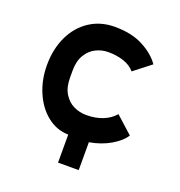

<svg xmlns="http://www.w3.org/2000/svg" viewBox="-127 -661 854 912"><g transform="rotate(20 300.0 -205.0)"><path d="M58 -273Q58 -354.5 88.2 -418.5Q118.5 -482.5 173.5 -518.5Q228.5 -554.5 300 -554.5Q385 -554.5 443.5 -523.8Q502 -493 532 -449.5L446 -382.5Q425 -407.5 389.8 -419.2Q354.5 -431 312 -431Q279 -431 249.2 -416.2Q219.5 -401.5 200.5 -370Q181.5 -338.5 181.5 -291V-254.5Q181.5 -205.5 201 -174Q220.5 -142.5 250.5 -128.2Q280.5 -114 314 -114Q360.5 -114 397 -128.5Q433.5 -143 457 -170.5L542.5 -93.5Q523 -61.5 476.2 -34.2Q429.5 -7 370.5 3V144H266V2.5Q207 1.5 159.2 -36.5Q111.5 -74.5 84.8 -137.2Q58 -200 58 -273Z"/></g></svg>

Font: JuliaMono Black
Style: Regular
Weight: 900
Monospace: yes
Designer: cormullion
Foundry: corm
Version: Version 0.054; ttfautohint (v1.8.4)